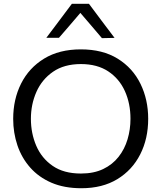

<svg xmlns="http://www.w3.org/2000/svg" viewBox="-20 -988 857 1019"><path d="M412 11Q321 11 253.2 -18.2Q185.5 -47.5 140.2 -98.8Q95 -150 72.5 -216.5Q50 -283 50 -357Q50 -461 92 -544.5Q134 -628 214.2 -677Q294.5 -726 409 -726Q525 -726 604.8 -676.5Q684.5 -627 725.5 -543.2Q766.5 -459.5 766.5 -357.5Q766.5 -252 724.2 -168.8Q682 -85.5 602.8 -37.2Q523.5 11 412 11ZM409.5 -67Q478 -67 527.5 -90.8Q577 -114.5 609.2 -155.5Q641.5 -196.5 657 -248.8Q672.5 -301 672.5 -357.5Q672.5 -438.5 642.8 -504.5Q613 -570.5 554.5 -609.2Q496 -648 409.5 -648Q320.5 -648 261.5 -607.2Q202.5 -566.5 173.2 -500.2Q144 -434 144 -357.5Q144 -280.5 172.5 -214.2Q201 -148 259.8 -107.5Q318.5 -67 409.5 -67ZM521 -785.5Q492.5 -819.5 464 -852.5Q435.5 -885.5 406.5 -919.5Q378 -886 349.8 -853.2Q321.5 -820.5 293 -787.5H226Q259.5 -832 293.5 -877.2Q327.5 -922.5 361.5 -968H452Q486 -922.5 520 -877Q554 -831.5 588 -787Z"/></svg>

Font: Commissioner
Style: Regular
Weight: 400
Designer: Kostas Bartsokas
Foundry: Kostas Bartsokas
Version: Version 1.000; ttfautohint (v1.8.3)